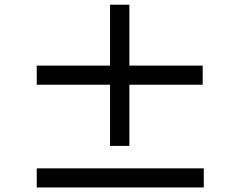

<svg xmlns="http://www.w3.org/2000/svg" viewBox="-20 -828 1040 834"><path d="M860.4 -543V-460H542V-194.3H458V-460H139.6V-543H458V-807.6H542V-543ZM139.6 -96.7H865.2V-13.7H139.6Z"/></svg>

Font: Gen Shin Gothic Monospace Medium
Style: Regular
Weight: 500
Designer: [Source Han Sans]
Ryoko NISHIZUKA  (kana & ideographs); Paul D. Hunt (Latin, Greek & Cyrillic); Wenlong ZHANG  (bopomofo
Version: Version 1.002.20150607